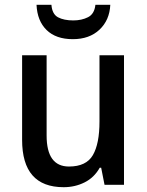

<svg xmlns="http://www.w3.org/2000/svg" viewBox="-20 -769 611 799"><path d="M496 -539V0H415L401 -71H395Q372 -30 332 -10Q292 10 245 10Q72 10 72 -187V-539H174V-205Q174 -76 267 -76Q339 -76 366.5 -123.5Q394 -171 394 -263V-539ZM439 -749Q436 -685 394 -645.5Q352 -606 283 -606Q213 -606 174 -644Q135 -682 132 -749H194Q197 -710 221.5 -697Q246 -684 285 -684Q320 -684 346.5 -697.5Q373 -711 377 -749Z"/></svg>

Font: Noto Sans Kannada SemiCondensed Medium
Style: Regular
Weight: 500
Width: 4
Designer: Jelle Bosma - Monotype Design Team
Foundry: Monotype Imaging Inc.
Version: Version 2.005; ttfautohint (v1.8.4.7-5d5b)